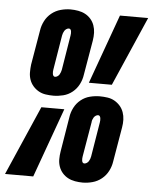

<svg xmlns="http://www.w3.org/2000/svg" viewBox="-81 -788 672 841"><g transform="rotate(5 254.5 -367.5)"><path d="M153 -360Q136 -360 119 -362.5Q102 -365 88 -373Q74 -381 63.5 -393Q53 -405 47.5 -420.5Q42 -436 42 -453Q42 -470 44 -487L70 -640Q73 -661 83.5 -681.5Q94 -702 112 -716.5Q130 -731 152 -737Q174 -743 195 -743Q212 -743 229 -740Q246 -737 260 -729.5Q274 -722 284.5 -710Q295 -698 300.5 -682.5Q306 -667 306.5 -650Q307 -633 304 -615L278 -463Q275 -441 264.5 -420.5Q254 -400 236 -385.5Q218 -371 196 -365.5Q174 -360 153 -360ZM303 -430 413 -735H537L404 -430ZM153 -443Q158 -443 163.5 -446.5Q169 -450 172 -455Q175 -460 177 -465.5Q179 -471 180 -476L205 -629Q206 -634 206 -638.5Q206 -643 205.5 -647.5Q205 -652 202.5 -655.5Q200 -659 195 -659Q190 -659 184.5 -655.5Q179 -652 176 -647Q173 -642 171 -637Q169 -632 168 -626L143 -474Q142 -469 142 -464.5Q142 -460 142.5 -455.5Q143 -451 145.5 -447Q148 -443 153 -443ZM314 8Q297 8 280 5Q263 2 249 -5.5Q235 -13 224.5 -25Q214 -37 208.5 -52.5Q203 -68 203 -85Q203 -102 206 -120L231 -272Q234 -294 244.5 -314.5Q255 -335 273 -349.5Q291 -364 313 -369.5Q335 -375 356 -375Q373 -375 390 -372.5Q407 -370 421 -362Q435 -354 445.5 -342Q456 -330 461.5 -314.5Q467 -299 467.5 -282Q468 -265 465 -248L439 -95Q436 -74 425.5 -53.5Q415 -33 397 -18.5Q379 -4 357 2Q335 8 314 8ZM-28 0 105 -305H206L96 0ZM314 -76Q319 -76 324.5 -79.5Q330 -83 333 -88Q336 -93 338 -98Q340 -103 341 -109L366 -261Q367 -266 367 -270.5Q367 -275 366.5 -279.5Q366 -284 363.5 -288Q361 -292 356 -292Q351 -292 345.5 -288.5Q340 -285 337 -280Q334 -275 332 -269.5Q330 -264 330 -259L304 -106Q303 -101 303 -96.5Q303 -92 303.5 -87.5Q304 -83 306.5 -79.5Q309 -76 314 -76Z"/></g></svg>

Font: Iosevka Term Curly Heavy
Style: Italic
Weight: 900
Italic angle: -9°
Designer: Belleve Invis
Foundry: Belleve Invis
Version: Version 32.3.0